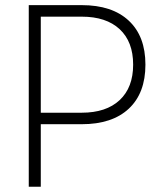

<svg xmlns="http://www.w3.org/2000/svg" viewBox="-20 -713 626 733"><path d="M89.8 0V-693.4H292Q408.2 -693.4 471.7 -634Q535.2 -574.7 535.2 -466.3Q535.2 -357.4 471.7 -298.1Q408.2 -238.8 292 -238.8H135.7V0ZM135.7 -282.7H292Q385.3 -282.7 436.8 -330.8Q488.3 -378.9 488.3 -466.3Q488.3 -553.7 436.8 -601.6Q385.3 -649.4 292 -649.4H135.7Z"/></svg>

Font: Cascadia Mono ExtraLight
Style: Regular
Weight: 200
Monospace: yes
Designer: Aaron Bell
Foundry: Saja Typeworks
Version: Version 2404.023; ttfautohint (v1.8.4)